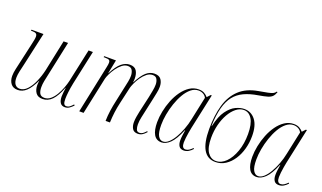

<svg xmlns="http://www.w3.org/2000/svg" viewBox="-76 -1229 2863 1705"><g transform="rotate(20 1355.5 -376.5)"><path d="M584 10Q554 10 540 -11.5Q526 -33 526 -71Q526 -87 528.5 -109.5Q531 -132 534 -154H532Q499 -68 461 -29.5Q423 9 373 9Q328 9 308 -20Q288 -49 288 -92Q288 -103 289.5 -115Q291 -127 292 -133L291 -134Q256 -59 219.5 -25Q183 9 138 9Q94 9 72.5 -20Q51 -49 51 -92Q51 -122 59.5 -159.5Q68 -197 75 -228L117 -415Q123 -442 126.5 -460Q130 -478 130 -490Q130 -511 118.5 -518.5Q107 -526 84 -526H70L72 -536H185L116 -226Q106 -184 98.5 -150Q91 -116 91 -90Q91 -49 107 -28Q123 -7 151 -7Q189 -7 221 -41Q253 -75 276.5 -129Q300 -183 313 -241L375 -536H417L347 -207Q340 -176 334 -145.5Q328 -115 328 -86Q328 -51 340 -28.5Q352 -6 385 -6Q417 -6 443 -28Q469 -50 489 -84Q509 -118 523 -155.5Q537 -193 544 -224L611 -536H652L583 -215Q573 -166 568.5 -126Q564 -86 564 -62Q564 -28 571.5 -15.5Q579 -3 593 -3Q612 -3 626.5 -14.5Q641 -26 655 -42L662 -34Q647 -18 628 -4Q609 10 584 10Z M1273 10Q1237 10 1222 -14.5Q1207 -39 1207 -75Q1207 -100 1212 -129Q1217 -158 1222 -181L1256 -331Q1262 -362 1268.5 -395Q1275 -428 1275 -454Q1275 -482 1263.5 -504Q1252 -526 1222 -526Q1192 -526 1166 -505Q1140 -484 1119.5 -454Q1099 -424 1086 -395Q1073 -366 1069 -350L1034 -196Q1022 -144 1016 -97Q1010 -50 1008 0H967Q968 -49 975 -98Q982 -147 994 -200L1022 -331Q1030 -366 1036 -396.5Q1042 -427 1042 -453Q1042 -479 1030.5 -502.5Q1019 -526 987 -526Q959 -526 933 -505.5Q907 -485 886 -455.5Q865 -426 851 -396.5Q837 -367 833 -349L759 0H718L813 -453Q816 -466 817.5 -477Q819 -488 819 -495Q819 -514 808.5 -520Q798 -526 770 -526H757L759 -536H870L844 -406H846Q884 -481 921.5 -512Q959 -543 1000 -543Q1046 -543 1064 -514Q1082 -485 1082 -443Q1082 -435 1081.5 -425.5Q1081 -416 1079 -406H1081Q1120 -481 1155.5 -512Q1191 -543 1233 -543Q1279 -543 1297.5 -515Q1316 -487 1316 -449Q1316 -421 1309 -388.5Q1302 -356 1297 -331L1255 -138Q1247 -102 1247 -69Q1247 -43 1254.5 -23Q1262 -3 1285 -3Q1302 -3 1315.5 -12.5Q1329 -22 1346 -41L1352 -34Q1332 -11 1314 -0.5Q1296 10 1273 10Z M1497 10Q1448 10 1424.5 -30.5Q1401 -71 1401 -146Q1401 -195 1412 -250Q1423 -305 1444 -357.5Q1465 -410 1495.5 -452.5Q1526 -495 1565 -520.5Q1604 -546 1650 -546Q1682 -546 1703 -534Q1724 -522 1738 -505L1766 -535H1776L1704 -200Q1700 -180 1695.5 -153.5Q1691 -127 1688 -101Q1685 -75 1685 -58Q1685 -4 1719 -4Q1736 -4 1751 -13.5Q1766 -23 1784 -41L1790 -34Q1773 -15 1752.5 -2.5Q1732 10 1707 10Q1676 10 1662.5 -10.5Q1649 -31 1649 -65Q1649 -86 1652.5 -112.5Q1656 -139 1660 -163H1657Q1618 -67 1577.5 -28.5Q1537 10 1497 10ZM1507 -2Q1534 -2 1560.5 -26Q1587 -50 1610 -89.5Q1633 -129 1651.5 -177.5Q1670 -226 1680 -277L1726 -494Q1715 -515 1695 -525.5Q1675 -536 1652 -536Q1614 -536 1581.5 -509.5Q1549 -483 1523.5 -439Q1498 -395 1480 -342Q1462 -289 1452.5 -235.5Q1443 -182 1443 -136Q1443 -63 1461 -32.5Q1479 -2 1507 -2Z M2006 10Q1856 10 1856 -247Q1856 -376 1884 -473.5Q1912 -571 1977 -632.5Q2042 -694 2152 -713Q2205 -722 2236.5 -728.5Q2268 -735 2283.5 -743Q2299 -751 2305 -763H2315Q2306 -736 2291.5 -720Q2277 -704 2247 -695Q2217 -686 2163 -677Q2088 -665 2033.5 -639.5Q1979 -614 1943.5 -569.5Q1908 -525 1889 -454.5Q1870 -384 1866 -282H1870Q1891 -377 1929 -429Q1967 -481 2010 -501Q2053 -521 2090 -521Q2155 -521 2195.5 -469Q2236 -417 2236 -318Q2236 -255 2220 -196.5Q2204 -138 2173.5 -91.5Q2143 -45 2100.5 -17.5Q2058 10 2006 10ZM2008 0Q2059 0 2101.5 -42.5Q2144 -85 2170 -158Q2196 -231 2196 -322Q2196 -417 2166.5 -464Q2137 -511 2089 -511Q2051 -511 2016.5 -483.5Q1982 -456 1955.5 -409.5Q1929 -363 1914 -304Q1899 -245 1899 -180Q1899 -88 1929.5 -44Q1960 0 2008 0Z M2396 10Q2347 10 2323.5 -30.5Q2300 -71 2300 -146Q2300 -195 2311 -250Q2322 -305 2343 -357.5Q2364 -410 2394.5 -452.5Q2425 -495 2464 -520.5Q2503 -546 2549 -546Q2581 -546 2602 -534Q2623 -522 2637 -505L2665 -535H2675L2603 -200Q2599 -180 2594.5 -153.5Q2590 -127 2587 -101Q2584 -75 2584 -58Q2584 -4 2618 -4Q2635 -4 2650 -13.5Q2665 -23 2683 -41L2689 -34Q2672 -15 2651.5 -2.5Q2631 10 2606 10Q2575 10 2561.5 -10.5Q2548 -31 2548 -65Q2548 -86 2551.5 -112.5Q2555 -139 2559 -163H2556Q2517 -67 2476.5 -28.5Q2436 10 2396 10ZM2406 -2Q2433 -2 2459.5 -26Q2486 -50 2509 -89.5Q2532 -129 2550.5 -177.5Q2569 -226 2579 -277L2625 -494Q2614 -515 2594 -525.5Q2574 -536 2551 -536Q2513 -536 2480.5 -509.5Q2448 -483 2422.5 -439Q2397 -395 2379 -342Q2361 -289 2351.5 -235.5Q2342 -182 2342 -136Q2342 -63 2360 -32.5Q2378 -2 2406 -2Z"/></g></svg>

Font: Noto Serif Display Condensed ExtraLight
Style: Italic
Weight: 200
Width: 3
Italic angle: -12°
Designer: Monotype Design Team
Foundry: Monotype Imaging Inc.
Version: Version 2.009